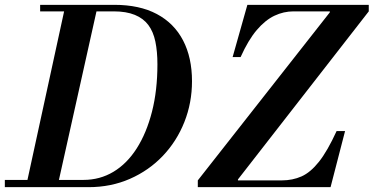

<svg xmlns="http://www.w3.org/2000/svg" viewBox="-47 -774 1545 794"><path d="M-27 0V-30H298Q366 -30 422 -63.5Q478 -97 518.5 -160.5Q559 -224 581.5 -312Q604 -400 604 -508Q604 -561 595.5 -602Q587 -643 566.5 -670.5Q546 -698 510.5 -712.5Q475 -727 423 -727H119V-754H426Q530 -754 601.5 -716Q673 -678 710 -607Q747 -536 747 -438Q747 -349 715.5 -269.5Q684 -190 626.5 -129.5Q569 -69 490.5 -34.5Q412 0 319 0ZM60 0 224 -754H358L190 0ZM771 -28 1317 -723V-727H1478L937 -32V-28ZM771 0V-28H1118Q1163 -28 1200 -44.5Q1237 -61 1272 -105Q1307 -149 1345 -232H1380L1320 0ZM915 -538 976 -754H1478V-727H1167Q1126 -727 1088 -709Q1050 -691 1015 -650Q980 -609 948 -538Z"/></svg>

Font: Libre Bodoni Medium
Style: Italic
Weight: 500
Italic angle: -13°
Designer: Pablo Impallari, Rodrigo Fuenzalida
Foundry: Impallari Type
Version: Version 2.005;gftools[0.9.23]